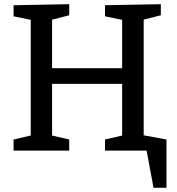

<svg xmlns="http://www.w3.org/2000/svg" viewBox="-20 -720 845 918"><path d="M45 0V-53L127 -72V-625L45 -642V-695L311 -700V-647L229 -626V-394H564V-625L482 -642V-695L749 -700V-647L667 -626V-72L749 -53V0H482V-53L564 -72V-319H229V-72L311 -53V0ZM608 -84 776 -53V178H714L681 0H608Z"/></svg>

Font: Bitter Medium
Style: Regular
Weight: 500
Designer: Sol Matas, and Bitter project Authors
Foundry: Sol Matas
Version: Version 2.001